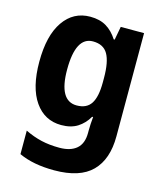

<svg xmlns="http://www.w3.org/2000/svg" viewBox="-118 -643 819 970"><g transform="rotate(15 292.0 -158.5)"><path d="M234 -557Q284 -557 318 -536.5Q352 -516 377 -477H382L395 -547H517V-7Q517 113 454 176.5Q391 240 257 240Q147 240 72 205V82Q115 103 158 113Q201 123 253 123Q311 123 342.5 96Q374 69 374 13V1Q374 -13 375 -33.5Q376 -54 378 -71H373Q351 -33 317 -11.5Q283 10 232 10Q145 10 94 -63Q43 -136 43 -271Q43 -408 94.5 -482.5Q146 -557 234 -557ZM279 -440Q189 -440 189 -269Q189 -106 282 -106Q334 -106 357 -141.5Q380 -177 380 -252V-276Q380 -360 357 -400Q334 -440 279 -440Z"/></g></svg>

Font: Noto Sans Lao UI SemCond
Style: Bold
Weight: 700
Width: 4
Designer: Monotype Design Team
Foundry: Monotype Imaging Inc.
Version: Version 2.000; ttfautohint (v1.8.4.7-5d5b)